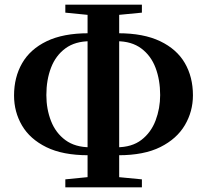

<svg xmlns="http://www.w3.org/2000/svg" viewBox="-20 -782 883 820"><path d="M357 -119Q248 -119 178 -153.5Q108 -188 74 -246Q40 -304 40 -374Q40 -452 74.5 -512Q109 -572 179.5 -606Q250 -640 358 -640H427V-606H365Q301 -606 259.5 -575.5Q218 -545 198 -493Q178 -441 178 -376Q178 -316 198 -265Q218 -214 259.5 -183.5Q301 -153 365 -153H427V-119ZM416 -119V-153H478Q543 -153 584 -184.5Q625 -216 644.5 -267.5Q664 -319 664 -376Q664 -440 644.5 -492Q625 -544 583.5 -575Q542 -606 478 -606H416V-640H485Q593 -640 664 -606Q735 -572 769.5 -512.5Q804 -453 804 -375Q804 -306 769.5 -247.5Q735 -189 665 -154Q595 -119 486 -119ZM259 18V-16L410 -31H430L586 -16V18ZM410 -713 259 -728V-762H586V-728L431 -713ZM354 18V-762H489V18Z"/></svg>

Font: Noto Serif JP ExtraBold
Style: Regular
Weight: 800
Designer: Ryoko NISHIZUKA 西塚涼子 (kana & ideographs); Frank Grießhammer (Latin, Greek & Cyrillic); Wenlong ZHANG 张文龙 (bopomofo); San
Foundry: Adobe
Version: Version 2.003-H1;hotconv 1.1.1;makeotfexe 2.6.0